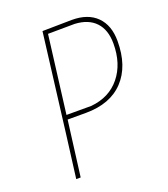

<svg xmlns="http://www.w3.org/2000/svg" viewBox="-121 -725 710 812"><g transform="rotate(-20 234.0 -319.5)"><path d="M296 -639Q368 -639 407.5 -599.5Q447 -560 447 -489Q447 -376 387 -312.5Q327 -249 217 -249H135L128 -195L103 0H83L108 -195L163 -637ZM301 -619 181 -618 137 -269H249Q332 -277 379.5 -335.5Q427 -394 427 -485Q427 -547 394.5 -581.5Q362 -616 301 -619Z"/></g></svg>

Font: Alegreya Sans SC Thin
Style: Italic
Weight: 100
Italic angle: -7°
Designer: Juan Pablo del Peral
Foundry: Huerta Tipografica
Version: Version 2.007